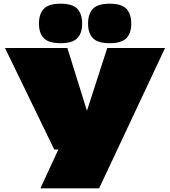

<svg xmlns="http://www.w3.org/2000/svg" viewBox="-20 -810 921 1040"><path d="M199 210 296 0H274L7 -550H345L451 -210L561 -550H874L517 210ZM574 -576Q510 -576 483.5 -603Q457 -630 457 -682Q457 -735 483.5 -762.5Q510 -790 574 -790Q638 -790 664.5 -762.5Q691 -735 691 -682Q691 -630 664.5 -603Q638 -576 574 -576ZM308 -576Q244 -576 217.5 -603Q191 -630 191 -682Q191 -735 217.5 -762.5Q244 -790 308 -790Q372 -790 398.5 -762.5Q425 -735 425 -682Q425 -630 398.5 -603Q372 -576 308 -576Z"/></svg>

Font: Georama ExtraExtended Black
Style: Regular
Weight: 900
Width: 8
Designer: Jean-Baptiste Levee
Foundry: Production Type
Version: Version 1.000